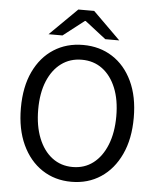

<svg xmlns="http://www.w3.org/2000/svg" viewBox="-58 -890 779 951"><g transform="rotate(5 332.0 -414.5)"><path d="M332 12Q249.7 12 186.4 -29.9Q123.2 -71.8 87.4 -148.7Q51.7 -225.5 51.7 -330.8Q51.7 -436 87.4 -511.6Q123.2 -587.2 186.4 -627.7Q249.7 -668.3 332 -668.3Q414.9 -668.3 478.1 -627.7Q541.4 -587.2 577.1 -511.6Q612.9 -436 612.9 -330.8Q612.9 -225.5 577.1 -148.7Q541.4 -71.8 478.1 -29.9Q414.9 12 332 12ZM332 -61.5Q390.9 -61.5 434.2 -94.7Q477.5 -127.9 501.8 -188.6Q526.1 -249.3 526.1 -330.8Q526.1 -412.3 501.8 -471.4Q477.5 -530.4 434.2 -562.6Q390.9 -594.8 332 -594.8Q273.6 -594.8 230 -562.6Q186.4 -530.4 162.1 -471.4Q137.8 -412.3 137.8 -330.8Q137.8 -249.3 162.1 -188.6Q186.4 -127.9 230 -94.7Q273.6 -61.5 332 -61.5ZM156.3 -706.3 292.7 -841H371.5L507.9 -706.3H438.5L334.1 -787.5H330.1L225.7 -706.3Z"/></g></svg>

Font: SourceSans3VF
Style: Regular
Weight: 200
Designer: Paul D. Hunt
Foundry: Adobe
Version: Version 3.052;hotconv 1.1.0;makeotfexe 2.6.0